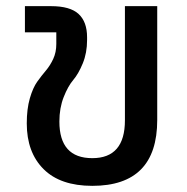

<svg xmlns="http://www.w3.org/2000/svg" viewBox="-20 -592 609 624"><path d="M280 12Q176 12 121.5 -42.5Q67 -97 67 -191Q67 -238 77 -272.5Q87 -307 101 -326.5Q115 -346 129 -362.5Q143 -379 153 -400.5Q163 -422 163 -449V-487H61V-572H146Q208 -572 235.5 -546.5Q263 -521 263 -471V-462Q263 -420 249 -386Q235 -352 218 -332Q201 -312 187 -276.5Q173 -241 173 -197Q173 -78 280 -78Q386 -78 386 -201V-572H491V-202Q491 12 280 12Z"/></svg>

Font: Anuphan Medium
Style: Regular
Weight: 500
Designer: Mike Abbink, Paul van der Laan, Pieter van Rosmalen, Mint Tantisuwanna
Foundry: Bold Monday; Cadson Demak
Version: Version 3.002;hotconv 1.0.109;makeotfexe 2.5.65596